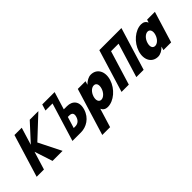

<svg xmlns="http://www.w3.org/2000/svg" viewBox="80 -1724 2976 2976"><g transform="rotate(-45 1568.0 -236.0)"><path d="M600.4 -0.9 415.6 -369.8 770.6 -702.1H581.7L318.7 -415.7L406.3 -702.1H246.5L32.1 -0.9H191.9L282.9 -298.4L380.3 -0.9Z M817.3 -1.5 1009.6 -630.5H855L886.2 -732.5H1157.3L1148.2 -702.8L1126.1 -630.5L1068.7 -442.7H1138.7C1256.2 -442.7 1334.4 -361.9 1290.2 -217.4C1245.8 -72 1121.3 -1.5 1003.8 -1.5ZM1029.7 -315.2 972.8 -129H1005.6C1051.5 -129 1101.4 -150.2 1123.5 -222.5C1145.3 -293.9 1108.4 -315.2 1062.5 -315.2Z M1898.4 -257C1944.2 -407 1876.2 -528 1744.4 -528C1693.4 -528 1640.1 -497 1599.6 -455H1597.8L1615.5 -513H1446L1209.7 260H1381L1475.5 -49C1493.6 -8 1528.1 15 1578.4 15C1710.2 15 1852.5 -107 1898.4 -257ZM1710.4 -257C1688.7 -186 1634.7 -136 1585.9 -136C1537.8 -136 1513.8 -186 1535.5 -257C1556.9 -327 1609.3 -377 1659.6 -377C1712.1 -377 1731.8 -327 1710.4 -257Z M2223.9 -561.9H2388.7L2217.2 -0.9H2377L2591.4 -702.1H2431.6H2266.7H2106.9L1892.6 -0.9H2052.4Z M2527.1 -256C2481.3 -106 2549.3 15 2681.1 15C2732.2 15 2785.4 -16 2825.9 -58H2827.4L2809.6 0H2979.1L3136 -513H2965L2950 -464C2932 -505 2897.4 -528 2847.1 -528C2715.3 -528 2573 -406 2527.1 -256ZM2715.1 -256C2736.8 -327 2790.8 -377 2839.6 -377C2887.7 -377 2911.4 -327 2889.7 -256C2868.3 -186 2816.2 -136 2765.9 -136C2713.4 -136 2693.7 -186 2715.1 -256Z"/></g></svg>

Font: Hussar
Style: BdSuprConOblThree
Weight: 700
Foundry: Cannot Into Space Fonts
Version: Version 2.00